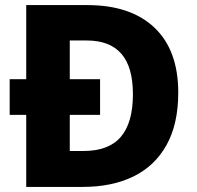

<svg xmlns="http://www.w3.org/2000/svg" viewBox="-20 -734 773 754"><path d="M323 -714Q493 -714 586.5 -625.5Q680 -537 680 -370Q680 -247 634 -164.5Q588 -82 504 -41Q420 0 305 0H83V-283H18V-423H83V-714ZM321 -575H254V-423H373V-283H254V-141H307Q407 -141 454.5 -196.5Q502 -252 502 -364Q502 -471 456.5 -523Q411 -575 321 -575Z"/></svg>

Font: Noto Sans Canadian Aboriginal ExtraBold
Style: Regular
Weight: 800
Designer: Monotype Design Team, Typotheque's Kevin King
Foundry: Monotype Imaging Inc.
Version: Version 2.004; ttfautohint (v1.8.4.7-5d5b)